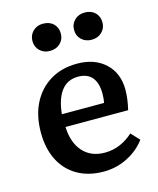

<svg xmlns="http://www.w3.org/2000/svg" viewBox="-115 -833 763 927"><g transform="rotate(-15 267.0 -369.0)"><path d="M289 14Q213 14 157.5 -18Q102 -50 72.5 -108.5Q43 -167 43 -246Q43 -331 75 -393Q107 -455 164 -489Q221 -523 297 -523Q385 -523 438 -473.5Q491 -424 491 -341Q491 -296 478 -242H165Q168 -162 208.5 -117.5Q249 -73 317 -73Q358 -73 394 -88.5Q430 -104 459 -131L498 -89Q463 -42 407.5 -14Q352 14 289 14ZM164 -306H375Q379 -326 379 -352Q379 -405 355.5 -433Q332 -461 286 -461Q232 -461 201.5 -420.5Q171 -380 164 -306ZM397 -616Q366 -616 346 -635Q326 -654 326 -684Q326 -713 346 -732.5Q366 -752 397 -752Q429 -752 448.5 -733Q468 -714 468 -684Q468 -655 448 -635.5Q428 -616 397 -616ZM188 -616Q158 -616 138 -635Q118 -654 118 -684Q118 -713 138 -732.5Q158 -752 188 -752Q221 -752 240.5 -733Q260 -714 260 -684Q260 -655 240 -635.5Q220 -616 188 -616Z"/></g></svg>

Font: Literata Medium
Style: Regular
Weight: 500
Designer: Latin by Veronika Burian and Jose Scaglione. Greek by Irene Vlachou. Cyrillic by Vera Evstafieva.
Foundry: TypeTogether
Version: Version 3.103; ttfautohint (v1.8.4.7-5d5b);gftools[0.9.29]